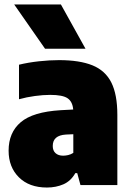

<svg xmlns="http://www.w3.org/2000/svg" viewBox="-20 -828 586 859"><path d="M190 11Q110.5 11 64.5 -34.8Q18.5 -80.5 18.5 -154Q18.5 -235 72.8 -281.2Q127 -327.5 251.5 -335L307.5 -338Q304.5 -373.5 282.2 -388.5Q260 -403.5 204.5 -403.5Q173.5 -403.5 136.2 -398.5Q99 -393.5 65 -384V-538.5Q106 -548.5 154 -553.8Q202 -559 244 -559Q336 -559 393.5 -535.8Q451 -512.5 478 -459Q505 -405.5 505 -314V0H340L325.5 -53.5H317Q297 -18 263.8 -3.5Q230.5 11 190 11ZM216 -175Q216 -154 228.5 -142.8Q241 -131.5 262.5 -131.5Q273 -131.5 285 -134.2Q297 -137 308 -144V-227.5L275 -226Q216 -222.5 216 -175ZM181.5 -610 43.5 -808H252.5L362.5 -610Z"/></svg>

Font: Encode Sans SmCnd Black
Style: Regular
Weight: 900
Width: 4
Designer: Multiple Designers
Foundry: Impallari Type
Version: Version 3.002; ttfautohint (v1.8.3) -l 8 -r 50 -G 200 -x 14 